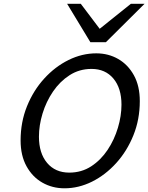

<svg xmlns="http://www.w3.org/2000/svg" viewBox="-20 -996 794 1028"><path d="M351.1 -71.8Q416.5 -71.8 468.3 -105.5Q520 -139.2 556.2 -193.6Q592.3 -248 611.3 -311.8Q630.4 -375.5 630.4 -435.5Q630.4 -523.9 587.2 -575.4Q543.9 -627 470.2 -627Q404.8 -627 352.8 -593.5Q300.8 -560.1 263.9 -505.9Q227.1 -451.7 207.8 -388.2Q188.5 -324.7 188.5 -264.2Q188.5 -175.8 232.2 -123.8Q275.9 -71.8 351.1 -71.8ZM728.5 -454.6Q728.5 -356.4 694.3 -271.7Q660.2 -187 602.3 -123Q544.4 -59.1 472.7 -23.4Q400.9 12.2 325.2 12.2Q260.3 12.2 207 -18.1Q153.8 -48.3 122.1 -105.7Q90.3 -163.1 90.3 -244.1Q90.3 -342.3 124.5 -427Q158.7 -511.7 216.8 -575.4Q274.9 -639.2 347.2 -674.8Q419.4 -710.4 495.6 -710.4Q560.1 -710.4 612.8 -680.2Q665.5 -649.9 697 -592.8Q728.5 -535.6 728.5 -454.6ZM339.4 -975.6H412.6L513.7 -841.8L680.7 -975.6H753.9L546.9 -770H463.9Z"/></svg>

Font: Andika
Style: Italic
Weight: 400
Italic angle: -14°
Designer: Victor Gaultney, Annie Olsen, Julie Remington, Don Collingsworth, Eric Hays, Becca Hirsbrunner
Foundry: SIL International
Version: Version 6.101